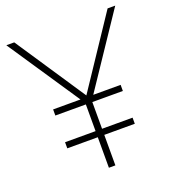

<svg xmlns="http://www.w3.org/2000/svg" viewBox="-135 -843 851 946"><g transform="rotate(-20 291.0 -370.0)"><path d="M274 0V-353.5L283 -326L5.5 -740H47L300 -360H283L536.5 -740H576.5L299 -326L308 -353.5V0ZM114 -160V-192H468V-160ZM114 -332V-364H468V-332Z"/></g></svg>

Font: Encode Sans SC Condensed Thin Thin
Style: Regular
Weight: 250
Version: Version 3.002